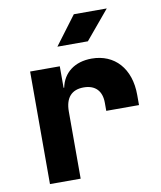

<svg xmlns="http://www.w3.org/2000/svg" viewBox="-87 -854 774 924"><g transform="rotate(-10 300.0 -392.5)"><path d="M337 -785 232 -645H381L498 -785ZM384 -560C301 -560 244 -516 230 -445H227V-550H82V0H232V-328C232 -395 263 -430 322 -430C379 -430 410 -397 410 -340V-300H570V-350C570 -479 496 -560 384 -560Z"/></g></svg>

Font: Tekne LDO ExtraBold
Style: Regular
Weight: 800
Monospace: yes
Designer: Alessio Laiso, Mario Rullo, Paolo Rosset
Foundry: Alessio Laiso
Version: Version 1.000;hotconv 1.0.109;makeotfexe 2.5.65596